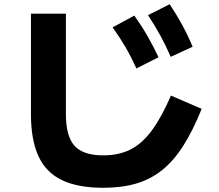

<svg xmlns="http://www.w3.org/2000/svg" viewBox="-20 -835 1040 912"><path d="M471 57Q350 57 274 20.5Q198 -16 162.5 -93.5Q127 -171 127 -293V-770H293V-293Q293 -188 334 -142.5Q375 -97 471 -97Q543 -97 598 -124Q653 -151 699.5 -213Q746 -275 792 -381L938 -318Q896 -214 850.5 -142.5Q805 -71 750 -27Q695 17 626.5 37Q558 57 471 57ZM628 -510Q604 -563 577 -609.5Q550 -656 515 -705L618 -761Q653 -712 680.5 -664Q708 -616 733 -563ZM791 -565Q768 -618 742 -665.5Q716 -713 683 -763L786 -815Q819 -765 845.5 -716.5Q872 -668 895 -613Z"/></svg>

Font: M PLUS 1 Thin ExtraBold
Style: Regular
Weight: 800
Version: Version 1.001